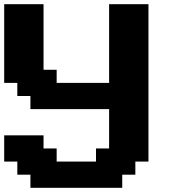

<svg xmlns="http://www.w3.org/2000/svg" viewBox="-20 -895 852 915"><path d="M125 0H562.5V-62.5H625V-125H687.5V-875H500V-500H250V-562.5H187.5V-875H0V-500H62.5V-437.5H125V-375H500V-187.5H437.5V-125H250V-187.5H187.5V-250H0V-125H62.5V-62.5H125Z"/></svg>

Font: Faithful 32x
Style: Semibold
Weight: 400
Foundry: Faithful Resource Pack
Version: Version 1.0; January 27, 2023